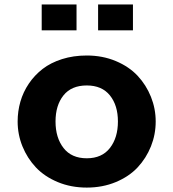

<svg xmlns="http://www.w3.org/2000/svg" viewBox="-20 -827 777 861"><path d="M59.1 -282.2Q59.1 -328.1 71.5 -371.3Q84 -414.6 109.4 -452.1Q134.8 -489.7 171.1 -517.8Q207.5 -545.9 258.3 -562Q309.1 -578.1 369.1 -578.1Q439.9 -578.1 499.3 -553.2Q558.6 -528.3 597.2 -487.1Q635.7 -445.8 657 -392.6Q678.2 -339.4 678.2 -282.2Q678.2 -224.1 657 -170.9Q635.7 -117.7 597.2 -76.4Q558.6 -35.2 499.3 -10.5Q439.9 14.2 369.1 14.2Q298.3 14.2 239 -10.5Q179.7 -35.2 140.9 -76.4Q102.1 -117.7 80.6 -170.9Q59.1 -224.1 59.1 -282.2ZM229 -282.2Q229 -209.5 264.9 -163.3Q300.8 -117.2 369.1 -117.2Q437 -117.2 472.9 -163.3Q508.8 -209.5 508.8 -282.2Q508.8 -354.5 472.9 -399.2Q437 -443.8 369.1 -443.8Q300.3 -443.8 264.6 -399.2Q229 -354.5 229 -282.2ZM167 -807.1H323.2V-690.9H167ZM419.9 -807.1H576.2V-690.9H419.9Z"/></svg>

Font: Sporting Grotesque
Style: Gras
Weight: 700
Designer: Lucas LE BIHAN
Foundry: Lucas LE BIHAN
Version: Version 1.001